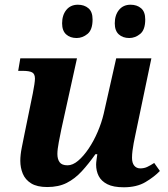

<svg xmlns="http://www.w3.org/2000/svg" viewBox="-20 -783 713 813"><path d="M504 10Q460 10 434.5 -3Q409 -16 398 -37.5Q387 -59 387 -86Q387 -94 389 -108.5Q391 -123 392 -130H384Q355 -89 326 -57.5Q297 -26 262.5 -8.5Q228 9 180 9Q137 9 112 -6.5Q87 -22 76.5 -47.5Q66 -73 66 -102Q66 -127 72 -157Q78 -187 83 -212L119 -388Q123 -408 125.5 -425Q128 -442 128 -450Q128 -470 116 -476.5Q104 -483 75 -483H57L66 -536H306L240 -237Q235 -213 229 -181.5Q223 -150 223 -131Q223 -109 232.5 -96Q242 -83 266 -83Q288 -83 311 -102.5Q334 -122 355.5 -154Q377 -186 393.5 -224.5Q410 -263 419 -301L472 -536H621L553 -211Q549 -193 546 -176.5Q543 -160 541 -144.5Q539 -129 539 -115Q539 -93 548.5 -81.5Q558 -70 574 -70Q590 -70 603 -76Q616 -82 633 -93L657 -59Q633 -34 596 -12Q559 10 504 10ZM527.5 -622Q500 -622 483 -637.5Q466 -653 466 -684Q466 -719 483.9 -741Q501.9 -763 532.8 -763Q560 -763 577.5 -748Q595 -733.1 595 -700.6Q595 -657 573.8 -639.5Q552.5 -622 527.5 -622ZM304.5 -622Q277 -622 260 -637.5Q243 -653 243 -684Q243 -719 260.9 -741Q278.9 -763 309.8 -763Q337 -763 354.5 -748Q372 -733.1 372 -700.6Q372 -657 350.8 -639.5Q329.5 -622 304.5 -622Z"/></svg>

Font: Noto Serif
Style: Italic
Weight: 400
Italic angle: -12°
Designer: Monotype Design Team
Foundry: Monotype Imaging Inc.
Version: Version 2.013